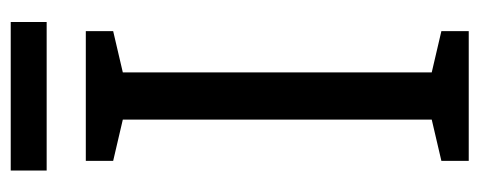

<svg xmlns="http://www.w3.org/2000/svg" viewBox="-288 -606 894 358"><g transform="rotate(-90 159.0 -427.0)"><path d="M297 -854H20V-787H297ZM280 0V-51L203 -69V-645L280 -663V-714H38V-663L115 -645V-69L38 -51V0Z"/></g></svg>

Font: Noto Sans Ethiopic SemiCondensed
Style: Regular
Weight: 400
Width: 4
Designer: Monotype Design Team
Foundry: Monotype Imaging Inc.
Version: Version 2.102